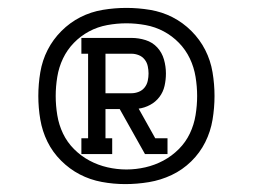

<svg xmlns="http://www.w3.org/2000/svg" viewBox="-20 -918 640 486"><path d="M186 -528V-568H203V-782H186V-822H313Q331 -822 348.5 -816.5Q366 -811 378 -798Q390 -785 395 -767.5Q400 -750 400 -732Q400 -716 396.5 -700.5Q393 -685 383.5 -672.5Q374 -660 360 -652.5Q346 -645 331 -643L373 -568H404V-528H347L283 -642H247V-568H264V-528ZM247 -682H313Q322 -682 331 -685.5Q340 -689 346 -696.5Q352 -704 354 -713.5Q356 -723 356 -732Q356 -741 354 -750.5Q352 -760 346 -767.5Q340 -775 331 -778.5Q322 -782 313 -782H247ZM297 -452Q267 -452 237.5 -457.5Q208 -463 182 -476.5Q156 -490 134.5 -511.5Q113 -533 100 -559.5Q87 -586 82 -615.5Q77 -645 77 -675Q77 -705 82 -735Q87 -765 100.5 -791.5Q114 -818 135.5 -839.5Q157 -861 183.5 -874.5Q210 -888 240 -893Q270 -898 300 -898Q330 -898 360 -893Q390 -888 416.5 -874.5Q443 -861 464.5 -839.5Q486 -818 499.5 -791.5Q513 -765 518 -735Q523 -705 523 -675Q523 -645 518 -615Q513 -585 499.5 -558Q486 -531 464 -509.5Q442 -488 414.5 -475Q387 -462 357 -457Q327 -452 297 -452ZM300 -489Q324 -489 348 -494.5Q372 -500 393.5 -511.5Q415 -523 432.5 -540.5Q450 -558 460.5 -580Q471 -602 475 -626.5Q479 -651 479 -675Q479 -699 475 -723.5Q471 -748 460.5 -770Q450 -792 433 -809.5Q416 -827 394.5 -838.5Q373 -850 348.5 -854.5Q324 -859 300 -859Q276 -859 251.5 -854.5Q227 -850 205.5 -838.5Q184 -827 167 -809.5Q150 -792 139.5 -770Q129 -748 125 -723.5Q121 -699 121 -675Q121 -651 125 -626.5Q129 -602 139.5 -580Q150 -558 167.5 -540.5Q185 -523 206.5 -511.5Q228 -500 252 -494.5Q276 -489 300 -489Z"/></svg>

Font: Iosevka Slab Extended
Style: Regular
Weight: 400
Width: 7
Monospace: yes
Designer: Belleve Invis
Foundry: Belleve Invis
Version: Version 11.1.1; ttfautohint (v1.8.3)